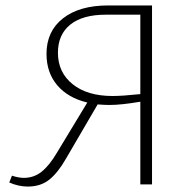

<svg xmlns="http://www.w3.org/2000/svg" viewBox="-20 -678 696 706"><path d="M378 -658H539V0H496V-304Q426 -292 382 -292Q367 -292 339 -294L224 -97Q194 -44 162 -18Q130 8 82 8Q48 8 14 -7L24 -32Q48 -24 68 -24Q105 -24 133.5 -47Q162 -70 189 -116L301 -301Q230 -318 190.5 -364.5Q151 -411 151 -480Q151 -563 211.5 -610.5Q272 -658 378 -658ZM394 -325Q430 -325 496 -332V-624H369Q284 -624 238.5 -587.5Q193 -551 193 -484Q193 -412 247 -368.5Q301 -325 394 -325Z"/></svg>

Font: EauTestSC Light
Style: Regular
Weight: 300
Designer: Christian Thalmann (Catharsis Fonts)
Version: Version 0.001;PS 000.001;hotconv 1.0.88;makeotf.lib2.5.64775